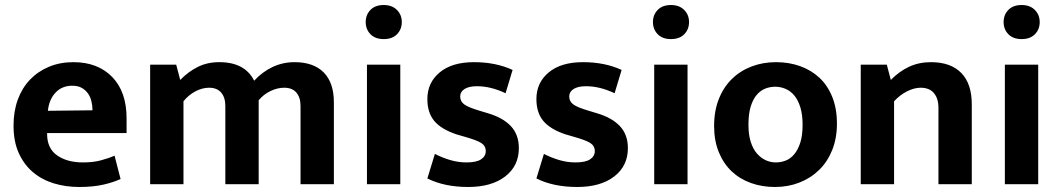

<svg xmlns="http://www.w3.org/2000/svg" viewBox="-20 -735 4234 766"><path d="M485 -204H168V-200Q168 -143 208 -115Q248 -87 311 -87Q351 -87 381.5 -95Q412 -103 437 -114L461 -21Q434 -8 393 1.5Q352 11 296 11Q242 11 194.5 -3.5Q147 -18 111.5 -48Q76 -78 55 -124Q34 -170 34 -234Q34 -291 51 -337.5Q68 -384 99.5 -417Q131 -450 175 -468.5Q219 -487 273 -487Q370 -487 427.5 -428Q485 -369 485 -263ZM349 -295Q349 -314 344.5 -332Q340 -350 330 -363.5Q320 -377 305 -385Q290 -393 268 -393Q228 -393 202 -366Q176 -339 171 -293Z M712 0H579V-477H683L699 -416Q731 -449 769 -468Q807 -487 855 -487Q957 -487 994 -413Q1026 -448 1067 -467.5Q1108 -487 1155 -487Q1231 -487 1271.5 -446Q1312 -405 1312 -327V0H1179V-312Q1179 -346 1162.5 -365.5Q1146 -385 1114 -385Q1087 -385 1059.5 -372Q1032 -359 1012 -335V0H879V-312Q879 -346 862.5 -365.5Q846 -385 814 -385Q787 -385 759.5 -370.5Q732 -356 712 -331Z M1444 0V-477H1577V0ZM1511 -579Q1477 -579 1458 -598.5Q1439 -618 1439 -647Q1439 -676 1458 -695.5Q1477 -715 1511 -715Q1544 -715 1563.5 -695.5Q1583 -676 1583 -647Q1583 -618 1564 -598.5Q1545 -579 1511 -579Z M1997 -363Q1938 -391 1883 -391Q1851 -391 1833.5 -380Q1816 -369 1816 -350Q1816 -331 1831.5 -319Q1847 -307 1894 -293L1924 -284Q1986 -266 2018 -232Q2050 -198 2050 -144Q2050 -73 1995.5 -31Q1941 11 1848 11Q1753 11 1685 -23L1715 -121Q1744 -106 1776 -96.5Q1808 -87 1841 -87Q1881 -87 1899.5 -99.5Q1918 -112 1918 -132Q1918 -153 1900 -164.5Q1882 -176 1832 -190L1801 -199Q1741 -219 1713 -252Q1685 -285 1685 -340Q1685 -405 1734 -446Q1783 -487 1871 -487Q1958 -487 2025 -456Z M2432 -363Q2373 -391 2318 -391Q2286 -391 2268.5 -380Q2251 -369 2251 -350Q2251 -331 2266.5 -319Q2282 -307 2329 -293L2359 -284Q2421 -266 2453 -232Q2485 -198 2485 -144Q2485 -73 2430.5 -31Q2376 11 2283 11Q2188 11 2120 -23L2150 -121Q2179 -106 2211 -96.5Q2243 -87 2276 -87Q2316 -87 2334.5 -99.5Q2353 -112 2353 -132Q2353 -153 2335 -164.5Q2317 -176 2267 -190L2236 -199Q2176 -219 2148 -252Q2120 -285 2120 -340Q2120 -405 2169 -446Q2218 -487 2306 -487Q2393 -487 2460 -456Z M2590 0V-477H2723V0ZM2657 -579Q2623 -579 2604 -598.5Q2585 -618 2585 -647Q2585 -676 2604 -695.5Q2623 -715 2657 -715Q2690 -715 2709.5 -695.5Q2729 -676 2729 -647Q2729 -618 2710 -598.5Q2691 -579 2657 -579Z M3319 -242Q3319 -183 3300 -136Q3281 -89 3247.5 -56.5Q3214 -24 3169 -6.5Q3124 11 3072 11Q3020 11 2975.5 -5Q2931 -21 2898.5 -52Q2866 -83 2847.5 -128.5Q2829 -174 2829 -232Q2829 -293 2848 -340.5Q2867 -388 2900.5 -420.5Q2934 -453 2979 -470Q3024 -487 3076 -487Q3128 -487 3172.5 -471Q3217 -455 3249.5 -424.5Q3282 -394 3300.5 -348Q3319 -302 3319 -242ZM3182 -237Q3182 -278 3173 -307Q3164 -336 3149 -354Q3134 -372 3114 -380.5Q3094 -389 3073 -389Q3052 -389 3033 -381.5Q3014 -374 2999 -356.5Q2984 -339 2975 -310Q2966 -281 2966 -237Q2966 -198 2975 -169.5Q2984 -141 2999.5 -123Q3015 -105 3034.5 -96Q3054 -87 3075 -87Q3096 -87 3115 -94.5Q3134 -102 3149 -120Q3164 -138 3173 -166.5Q3182 -195 3182 -237Z M3547 0H3414V-477H3518L3534 -416Q3567 -450 3606.5 -468.5Q3646 -487 3694 -487Q3773 -487 3815 -444Q3857 -401 3857 -319V0H3724V-305Q3724 -342 3706 -363.5Q3688 -385 3653 -385Q3627 -385 3598.5 -370.5Q3570 -356 3547 -331Z M3989 0V-477H4122V0ZM4056 -579Q4022 -579 4003 -598.5Q3984 -618 3984 -647Q3984 -676 4003 -695.5Q4022 -715 4056 -715Q4089 -715 4108.5 -695.5Q4128 -676 4128 -647Q4128 -618 4109 -598.5Q4090 -579 4056 -579Z"/></svg>

Font: Mukta Vaani
Style: Bold
Weight: 700
Designer: Noopur Datye, Girish Dalvi, Yashodeep Gholap, Pallavi Karambelkar
Foundry: Ek Type
Version: Version 2.538;PS 1.000;hotconv 16.6.51;makeotf.lib2.5.65220;